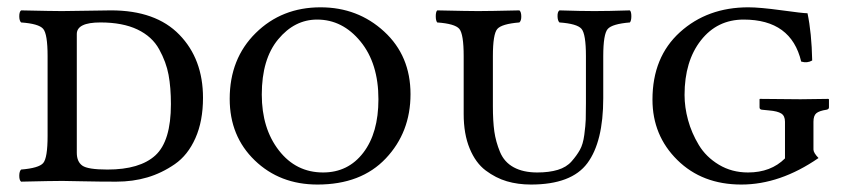

<svg xmlns="http://www.w3.org/2000/svg" viewBox="-20 -490 2294 520"><path d="M188 -76.2Q188 -52.2 202.9 -41.5Q217.8 -30.8 271 -30.8Q358.9 -30.8 400.9 -69.3Q442.9 -107.9 442.9 -208Q442.9 -252.9 436.5 -287.4Q430.2 -321.8 411.1 -356.4Q392.1 -391.1 352.1 -410.2Q312 -429.2 252 -429.2Q188 -429.2 188 -397.9ZM147.9 -460Q156.7 -460 211.9 -460.9Q267.1 -461.9 280.8 -461.9Q401.9 -461.9 465.8 -396Q529.8 -330.1 529.8 -225.1Q529.8 -162.1 509.3 -116Q488.8 -69.8 453.4 -45.4Q418 -21 378.9 -9.5Q339.8 2 294.9 2Q249 2 203.6 1Q158.2 0 148.9 0Q121.1 0 37.1 2Q32.2 -2 32.2 -13.9Q32.2 -25.9 37.1 -30.8Q85 -34.7 96.9 -48.3Q108.9 -62 108.9 -122.1V-337.9Q108.9 -397.9 96.9 -411.9Q85 -425.8 37.1 -429.2Q32.2 -434.1 32.2 -446Q32.2 -458 37.1 -461.9Q123 -460 147.9 -460Z M838.9 -437Q777.8 -437 733.4 -383.5Q689 -330.1 689 -233.9Q689 -142.1 735.4 -82.5Q781.7 -22.9 855 -22.9Q922.9 -22.9 963.9 -76.4Q1004.9 -129.9 1004.9 -221.2Q1004.9 -318.4 956.3 -377.7Q907.7 -437 838.9 -437ZM1091.8 -234.9Q1091.8 -131.8 1024.9 -61Q958 9.8 839.8 9.8Q737.8 9.8 669.9 -55.7Q602.1 -121.1 602.1 -222.2Q602.1 -331.1 672.6 -400.6Q743.2 -470.2 848.1 -470.2Q949.2 -470.2 1020.5 -404.5Q1091.8 -338.9 1091.8 -234.9Z M1566.9 -337.9Q1566.9 -397.9 1554.9 -411.9Q1543 -425.8 1495.1 -429.2Q1490.2 -434.1 1490 -446Q1489.7 -458 1495.1 -461.9Q1555.2 -460 1589.8 -460Q1626 -460 1686 -461.9Q1689.9 -458 1689.9 -446Q1689.9 -434.1 1686 -429.2Q1638.2 -425.3 1626 -411.6Q1613.8 -397.9 1613.8 -337.9V-224.1Q1613.8 -106 1570.8 -48.1Q1527.8 9.8 1418 9.8Q1382.8 9.8 1352.8 1Q1322.8 -7.8 1295.4 -28.3Q1268.1 -48.8 1252 -87.9Q1235.8 -127 1235.8 -181.2V-337.9Q1235.8 -397.9 1223.9 -411.9Q1211.9 -425.8 1164.1 -429.2Q1160.2 -434.1 1160.2 -446Q1160.2 -458 1164.1 -461.9Q1250 -460 1274.9 -460Q1302.7 -460 1386.7 -461.9Q1391.6 -458 1391.8 -446Q1392.1 -434.1 1386.7 -429.2Q1338.9 -425.3 1326.9 -411.6Q1314.9 -397.9 1314.9 -337.9V-202.1Q1314.9 -162.1 1318.8 -134Q1322.8 -106 1334.2 -78.4Q1345.7 -50.8 1371.3 -36.9Q1397 -22.9 1435.1 -22.9Q1467.3 -22.9 1490.7 -30Q1514.2 -37.1 1528.1 -53Q1542 -68.8 1550.5 -84Q1559.1 -99.1 1562.5 -125Q1565.9 -150.9 1566.4 -166.5Q1566.9 -182.1 1566.9 -210.9Z M2106 -160.2Q2106 -176.3 2095.9 -182.6Q2085.9 -189 2063 -190.9L2043 -192.9Q2037.1 -193.8 2037.1 -199.2V-221.2L2038.1 -222.2Q2118.2 -221.2 2147.9 -221.2L2223.1 -222.2L2225.1 -221.2V-199.2Q2225.1 -194.3 2218.8 -192.9Q2198.7 -189.9 2190.9 -183.3Q2183.1 -176.8 2183.1 -160.2V-85Q2183.1 -76.2 2196.8 -62Q2092.8 9.8 1987.8 9.8Q1881.8 9.8 1814.5 -56.6Q1747.1 -123 1747.1 -220.2Q1747.1 -335.4 1821.5 -402.8Q1896 -470.2 2006.8 -470.2Q2037.6 -470.2 2096.2 -462.2Q2154.8 -454.1 2167 -454.1Q2178.2 -400.9 2179.7 -326.2Q2166.5 -318.4 2149.9 -323.2Q2123 -437 1994.1 -437Q1922.4 -437 1878.2 -380.6Q1834 -324.2 1834 -232.9Q1834 -199.7 1843.5 -164.8Q1853 -129.9 1872.6 -97.4Q1892.1 -64.9 1927 -43.9Q1961.9 -22.9 2005.9 -22.9Q2067.9 -22.9 2106 -61Z"/></svg>

Font: Linux Libertine Capitals
Style: Small Caps
Weight: 400
Designer: Philipp H. Poll
Foundry: Philipp H. Poll
Version: Version 5.1.3